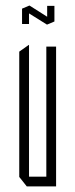

<svg xmlns="http://www.w3.org/2000/svg" viewBox="-20 -668 270 688"><path d="M76 0 49 -34V-483L83 -507H84V-35H146V-501H181V0ZM59 -582V-637L85 -648H86L149 -608V-647H175V-591L149 -580H148L84 -620V-582Z"/></svg>

Font: Foldit Thin ExtraLight
Style: Regular
Weight: 250
Version: Version 1.003